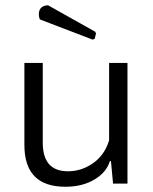

<svg xmlns="http://www.w3.org/2000/svg" viewBox="-20 -700 584 732"><path d="M341 -552 333 -549 132 -626Q128 -635 128 -645Q128 -678 163 -680L343 -579L346 -572ZM73 -460H143V-156Q143 -47 239 -47Q291 -47 335 -78Q379 -109 396 -165V-460H466V0H411L403 -86H399Q386 -43 340 -15.5Q294 12 229 12Q73 12 73 -147Z"/></svg>

Font: Quattrocento Sans
Style: Regular
Weight: 400
Designer: Pablo Impallari
Foundry: Pablo Impallari, Igino Marini, Brenda Gallo
Version: Version 2.000